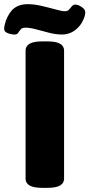

<svg xmlns="http://www.w3.org/2000/svg" viewBox="-74 -901 430 923"><path d="M129 2Q87 2 68 -9.5Q49 -21 49 -41V-659Q49 -679 68 -690.5Q87 -702 129 -702H154Q196 -702 215 -690.5Q234 -679 234 -659V-41Q234 -21 215 -9.5Q196 2 154 2ZM-2 -735Q-19 -735 -36.5 -741.5Q-54 -748 -54 -762Q-54 -770 -51.5 -781Q-49 -792 -46 -801Q-29 -845 -4 -863Q21 -881 58 -881Q90 -881 126.5 -872.5Q163 -864 193.5 -855.5Q224 -847 238 -847Q251 -847 258 -855Q265 -863 271.5 -871Q278 -879 288 -879Q301 -879 318.5 -867.5Q336 -856 336 -842Q336 -837 334.5 -829Q333 -821 327 -807Q314 -776 286.5 -755.5Q259 -735 225 -735Q195 -735 162 -743.5Q129 -752 99.5 -760Q70 -768 48 -768Q33 -768 26 -760Q19 -752 13.5 -743.5Q8 -735 -2 -735Z"/></svg>

Font: Asap Black
Style: Regular
Weight: 900
Designer: Pablo Cosgaya
Foundry: Omnibus-Type
Version: Version 3.001; ttfautohint (v1.8.4.7-5d5b)